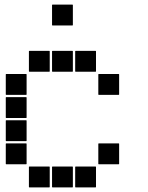

<svg xmlns="http://www.w3.org/2000/svg" viewBox="-20 -815 640 830"><path d="M207 -795H293Q295 -795 295 -793V-707Q295 -705 293 -705H207Q205 -705 205 -707V-793Q205 -795 207 -795ZM307 -595H393Q395 -595 395 -593V-507Q395 -505 393 -505H307Q305 -505 305 -507V-593Q305 -595 307 -595ZM207 -595H293Q295 -595 295 -593V-507Q295 -505 293 -505H207Q205 -505 205 -507V-593Q205 -595 207 -595ZM107 -595H193Q195 -595 195 -593V-507Q195 -505 193 -505H107Q105 -505 105 -507V-593Q105 -595 107 -595ZM407 -495H493Q495 -495 495 -493V-407Q495 -405 493 -405H407Q405 -405 405 -407V-493Q405 -495 407 -495ZM7 -495H93Q95 -495 95 -493V-407Q95 -405 93 -405H7Q5 -405 5 -407V-493Q5 -495 7 -495ZM7 -395H93Q95 -395 95 -393V-307Q95 -305 93 -305H7Q5 -305 5 -307V-393Q5 -395 7 -395ZM7 -295H93Q95 -295 95 -293V-207Q95 -205 93 -205H7Q5 -205 5 -207V-293Q5 -295 7 -295ZM407 -195H493Q495 -195 495 -193V-107Q495 -105 493 -105H407Q405 -105 405 -107V-193Q405 -195 407 -195ZM7 -195H93Q95 -195 95 -193V-107Q95 -105 93 -105H7Q5 -105 5 -107V-193Q5 -195 7 -195ZM307 -95H393Q395 -95 395 -93V-7Q395 -5 393 -5H307Q305 -5 305 -7V-93Q305 -95 307 -95ZM207 -95H293Q295 -95 295 -93V-7Q295 -5 293 -5H207Q205 -5 205 -7V-93Q205 -95 207 -95ZM107 -95H193Q195 -95 195 -93V-7Q195 -5 193 -5H107Q105 -5 105 -7V-93Q105 -95 107 -95Z"/></svg>

Font: Pixel Panel Black
Style: Regular
Weight: 900
Monospace: yes
Designer: Óliver Lalan
Foundry: Óliver Lalan
Version: Version 1.000; ttfautohint (v1.8.4.7-5d5b-dirty);gftools[0.9